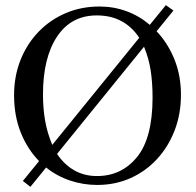

<svg xmlns="http://www.w3.org/2000/svg" viewBox="-20 -703 763 746"><path d="M366.7 -677.7Q421.9 -677.7 471.7 -659.4Q521.5 -641.1 562 -606.4L624.5 -683.1L653.8 -662.1L588.4 -581.5Q631.8 -536.1 657.5 -472.9Q683.1 -409.7 683.1 -335Q683.1 -259.8 658.4 -196Q633.8 -132.3 589.8 -84.7Q545.9 -37.1 486.6 -10.7Q427.2 15.6 357.9 15.6Q303.2 15.6 252.2 -1.5Q201.2 -18.6 159.2 -52.2L98.1 22.9L68.8 0L131.8 -77.1Q86.4 -123.5 60.5 -188.5Q34.7 -253.4 34.7 -333Q34.7 -407.2 59.8 -470.2Q85 -533.2 130.1 -579.8Q175.3 -626.5 235.6 -652.1Q295.9 -677.7 366.7 -677.7ZM356 -643.1Q256.3 -643.1 201.7 -560.8Q147 -478.5 147 -335.9Q147 -281.7 155.3 -234.1Q163.6 -186.5 183.1 -140.1L521 -556.2Q493.2 -598.6 452.1 -620.8Q411.1 -643.1 356 -643.1ZM356.9 -19Q452.1 -19 512.2 -92.5Q572.3 -166 572.8 -322.3Q572.8 -379.4 565.9 -426.5Q559.1 -473.6 539.6 -521.5L201.7 -105Q229 -64 268.1 -41.5Q307.1 -19 356.9 -19Z"/></svg>

Font: BabelStone Roman
Style: Regular
Weight: 400
Designer: Walt Agee, Victor Gaultney, Peter Martin, Debbi Hosken, Becca Hirsbrunner (SIL); Andrew West (BabelStone)
Foundry: BabelStone
Version: Version 16.000